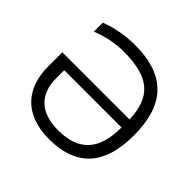

<svg xmlns="http://www.w3.org/2000/svg" viewBox="-165 -822 1000 1000"><g transform="rotate(45 335.0 -322.0)"><path d="M545 -359H50V-253C50 -100 135 10 321 10C534 10 620 -114 620 -315C620 -541 518 -654 290 -654C219 -654 145 -639 90 -617V-551C144 -574 214 -588 272 -588C468 -588 538 -517 545 -359ZM321 -56C195 -56 123 -119 123 -240V-300H545C545 -138 476 -56 321 -56Z"/></g></svg>

Font: Kanit Light
Style: Regular
Weight: 300
Designer: Katatrad Team
Foundry: CadsonDemak
Version: Version 1.000;PS 001.000;hotconv 1.0.88;makeotf.lib2.5.64775